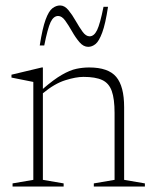

<svg xmlns="http://www.w3.org/2000/svg" viewBox="-20 -683 562 703"><path d="M323.5 -11.5 399.5 -24.5V-269.5Q399.5 -321 389.2 -349.8Q379 -378.5 354.2 -390Q329.5 -401.5 285.5 -401.5Q258 -401.5 219 -389.2Q180 -377 137 -341.5V-24.5L213 -11.5V0H26V-11.5L102 -24.5V-383L22 -399V-409.5L133 -436H137V-357.5Q177.5 -392.5 206.8 -409.2Q236 -426 259.5 -431Q283 -436 306.5 -436Q376.5 -436 405.5 -401.5Q434.5 -367 434.5 -290.5V-24.5L510.5 -11.5V0H323.5ZM375.5 -658Q366 -595 354.2 -563.5Q342.5 -532 329.8 -521.8Q317 -511.5 303 -511.5Q285.5 -511.5 271 -528.5Q256.5 -545.5 243.8 -568Q231 -590.5 218.8 -607.5Q206.5 -624.5 193 -624.5Q176 -624.5 165.2 -601.8Q154.5 -579 142 -516.5H125.5Q135.5 -580 147 -611.2Q158.5 -642.5 172 -652.8Q185.5 -663 200 -663Q216.5 -663 230.5 -646Q244.5 -629 257.2 -606.5Q270 -584 282.2 -567Q294.5 -550 308 -550Q324.5 -550 335.5 -572.8Q346.5 -595.5 359 -658Z"/></svg>

Font: Newsreader 16pt ExtraLight
Style: Regular
Weight: 275
Designer: Hugues Gentile
Foundry: Production Type
Version: Version 1.003; ttfautohint (v1.8.3)